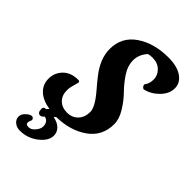

<svg xmlns="http://www.w3.org/2000/svg" viewBox="-261 -770 1095 1095"><g transform="rotate(45 287.0 -222.5)"><path d="M452 -441Q435 -447 435 -465Q453 -487 453 -521Q453 -555 427.5 -580Q402 -605 360 -605Q342 -605 327 -601Q292 -562 292 -516.5Q292 -471 320.5 -428Q349 -385 383 -350.5Q417 -316 445.5 -270Q474 -224 474 -182Q474 -86 398.5 -32.5Q323 21 212 23L200 33Q239 41 258 61Q277 81 277 107Q277 150 228.5 187.5Q180 225 119 225Q93 225 75 210Q57 195 57 173.5Q57 152 76.5 134.5Q96 117 109 117Q122 117 126 132Q126 135 122 143.5Q118 152 118 160Q118 176 139.5 176Q161 176 179 154.5Q197 133 197 113.5Q197 94 187.5 81.5Q178 69 162 68Q152 82 140 82Q118 82 118 49Q118 32 138 32Q141 28 151 18Q90 8 57.5 -23Q25 -54 25 -101Q25 -148 58 -182Q91 -216 151 -216Q162 -216 162 -206Q162 -202 154 -175.5Q146 -149 146 -128Q146 -87 171 -62.5Q196 -38 236.5 -38Q277 -38 302.5 -64.5Q328 -91 328 -135Q328 -175 266 -247Q240 -277 214 -310Q152 -389 152 -467Q152 -563 230 -616.5Q308 -670 424 -670Q494 -670 534 -642.5Q574 -615 574 -571Q574 -527 537 -489.5Q500 -452 452 -441Z"/></g></svg>

Font: Clara
Style: Regular
Weight: 400
Designer: Proyecto DEMO
Foundry: Proyecto DEMO
Version: Version 1.002